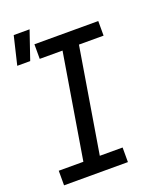

<svg xmlns="http://www.w3.org/2000/svg" viewBox="-150 -903 800 989"><g transform="rotate(-20 250.0 -408.0)"><path d="M377 0H27V-80H162L257 -655H132V-735H482V-655H347L252 -80H377ZM11 -661 48 -816H135L82 -661Z"/></g></svg>

Font: Iosevka Medium Oblique
Style: Regular
Weight: 500
Italic angle: -9°
Monospace: yes
Designer: Belleve Invis
Foundry: Belleve Invis
Version: Version 32.5.0; ttfautohint (v1.8.4)